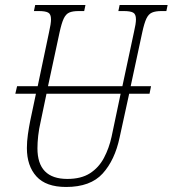

<svg xmlns="http://www.w3.org/2000/svg" viewBox="-20 -734 687 764"><path d="M243 10Q163 10 125 -32Q87 -74 87 -145Q87 -171 91 -199Q95 -227 100 -252L123 -361H41L48 -391H130L175 -605Q183 -640 183 -657Q183 -678 171.5 -684Q160 -690 135 -690H115L120 -714H320L315 -690H293Q269 -690 255.5 -684Q242 -678 233.5 -660Q225 -642 217 -605L171 -391H467L513 -606Q521 -640 521 -657Q521 -678 509.5 -684Q498 -690 473 -690H451L456 -714H647L642 -690H622Q599 -690 585 -684Q571 -678 562.5 -660Q554 -642 546 -605L500 -391H581L575 -361H494L456 -187Q437 -97 388.5 -43.5Q340 10 243 10ZM129 -144Q129 -22 248 -22Q303 -22 338 -44.5Q373 -67 393.5 -105.5Q414 -144 424 -190L460 -361H165L142 -251Q135 -221 132 -194Q129 -167 129 -144Z"/></svg>

Font: Noto Serif ExtraCondensed ExtraLight
Style: Italic
Weight: 200
Width: 2
Italic angle: -12°
Designer: Monotype Design Team
Foundry: Monotype Imaging Inc.
Version: Version 2.014; ttfautohint (v1.8.4.7-5d5b)